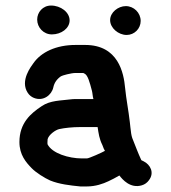

<svg xmlns="http://www.w3.org/2000/svg" viewBox="-20 -662 616 692"><path d="M172.2 -347.2C175.7 -364 185.3 -377.2 199.7 -387.1C204.1 -390.1 236.6 -399 252.5 -399H280.1C280.1 -399 282.5 -397.7 284.9 -396.5C296.3 -391 302.9 -366.9 311.2 -335.4C313.9 -325 313.5 -316.1 316.7 -305H267.7C256 -305 244.5 -305.3 233.6 -303.8C200.5 -299.3 161 -300.7 130 -279.2C91.5 -253.8 50 -219 50 -150.2C50 -103.7 73.8 -76.8 94.4 -55.6C109.6 -39.9 140.9 -20.2 160.7 -11.5C193.2 1.8 231.9 6.3 269.6 10H293.1C324.6 10 351.6 0.3 370.4 -8.6C382.7 -14.4 396.7 -21.4 410.3 -29.5C421.1 -15.4 449.5 18.4 491.2 5.9C501.8 2.8 510.8 -3.9 516.6 -12.2C537.7 -39.4 521.7 -68.8 497.9 -80.5C496.7 -81.2 490.9 -83.8 489.4 -84.7C476.9 -111.7 469.8 -131.9 456.6 -164.7C453.5 -173.5 451.5 -187.3 449.9 -203.7L447.9 -222C443.3 -263 435 -304 430.9 -345.1C426 -398.8 406.8 -500 286.8 -500H252.5C182.3 -500 128.1 -474.1 100.4 -434.2C93.3 -424 50.7 -371.3 80.2 -327.1C85.7 -318.9 93.4 -312.7 101.9 -309.3C136.1 -295.3 166.5 -319.9 172.2 -347.2ZM436.5 -536C464.3 -536 487 -558.7 487 -586.5C487 -616.3 462 -640 433.5 -640C405.7 -640 376.9 -617.3 376.9 -589.5C376.9 -561 406.7 -536 436.5 -536ZM114 -591.5C114 -563.1 136.7 -538 167 -538C201.2 -538 230.9 -560.1 230.9 -588.5C230.9 -617.9 198.9 -642 164 -642C134.2 -642 114 -617.7 114 -591.5ZM348.9 -139.4 353.9 -126.5C355.3 -123.5 356.4 -121.4 358.2 -118.3C348.6 -112.6 300.5 -91 293.1 -91H275.4C228 -91 167.4 -109.3 151.2 -142.3C151.2 -143.3 151 -146 151 -149.1C151 -154.7 151.4 -158.9 151.6 -160.3C155.6 -176.5 180 -193.8 193.6 -196.8C213.5 -201.1 241.8 -204 267.7 -204H331.8C335.5 -180.5 337.7 -161.8 348.9 -139.4Z"/></svg>

Font: NumbBunny
Style: Bk
Weight: 400
Designer: Robert Jablonski
Foundry: Cannot Into Space Fonts
Version: Version 1.0